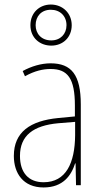

<svg xmlns="http://www.w3.org/2000/svg" viewBox="-20 -816 450 846"><path d="M206 -615C257 -615 296 -651 296 -705C296 -758 256 -796 204 -796C154 -796 114 -760 114 -705C114 -649 156 -615 206 -615ZM206 -638C162 -638 137 -668 137 -705C137 -744 162 -773 204 -773C245 -773 273 -745 273 -705C273 -666 246 -638 206 -638ZM203 -537C162 -537 118 -524 80 -503L90 -480C133 -504 170 -512 203 -512C278 -512 310 -471 310 -351V-303L237 -296C113 -284 41 -234 41 -129C41 -53 82 10 172 10C258 10 294 -43 311 -96H313L315 0H336V-356C336 -486 295 -537 203 -537ZM237 -273 311 -279V-220C310 -98 271 -13 172 -13C106 -13 68 -55 68 -129C68 -219 127 -263 237 -273Z"/></svg>

Font: Noto Sans Thai Looped Condensed Thin
Style: Regular
Weight: 100
Width: 3
Designer: Sasikarn Vongin, Ben Mitchell
Foundry: The Fontpad Ltd
Version: Version 1.001